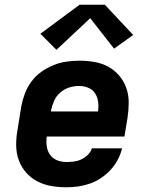

<svg xmlns="http://www.w3.org/2000/svg" viewBox="-20 -785 640 813"><path d="M261 8Q228 8 196.5 2.5Q165 -3 137.5 -17.5Q110 -32 90 -55Q70 -78 59.5 -107Q49 -136 48.5 -168.5Q48 -201 54 -234L70 -334Q75 -361 85 -388Q95 -415 112.5 -439Q130 -463 154.5 -480.5Q179 -498 206 -509Q233 -520 261 -524Q289 -528 316 -528Q349 -528 380.5 -522.5Q412 -517 438.5 -502.5Q465 -488 485 -464.5Q505 -441 515 -412Q525 -383 525 -351Q525 -319 520 -286L507 -207H178Q175 -186 178 -165.5Q181 -145 192 -129.5Q203 -114 221.5 -106.5Q240 -99 261 -99Q277 -99 293 -101Q309 -103 324 -110Q339 -117 351.5 -129Q364 -141 369 -157H497Q491 -132 478.5 -108.5Q466 -85 448 -65.5Q430 -46 407.5 -31Q385 -16 360.5 -7.5Q336 1 311 4.5Q286 8 261 8ZM196 -313H395Q398 -334 395.5 -354Q393 -374 382.5 -390Q372 -406 353.5 -413.5Q335 -421 315 -421Q294 -421 273 -414.5Q252 -408 235 -393Q218 -378 209 -357.5Q200 -337 196 -317ZM219 -574 151 -642 317 -765H424L544 -637L463 -579L362 -708Z"/></svg>

Font: Iosevka SS04 XBd Ex Obl
Style: Regular
Weight: 800
Width: 7
Italic angle: -9°
Monospace: yes
Designer: Belleve Invis
Foundry: Belleve Invis
Version: Version 19.0.0; ttfautohint (v1.8.4)